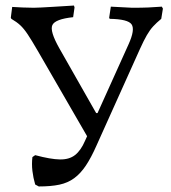

<svg xmlns="http://www.w3.org/2000/svg" viewBox="-20 -665 618 693"><path d="M309 -148 116 -482Q94 -520 80 -541Q66 -562 53 -574Q40 -586 21 -597L19 -601L24 -640Q38 -639 61 -638Q84 -637 102 -637Q114 -637 130 -638Q146 -639 173.5 -640.5Q201 -642 247 -645L249 -638L244 -603Q179 -596 169 -574.5Q159 -553 194 -491L327 -257H358ZM107 1Q100 -23 97 -48Q94 -73 97 -98L107 -105Q163 -90 196.5 -89.5Q230 -89 251 -105.5Q272 -122 287 -157L444 -505Q468 -558 455 -577Q442 -596 376 -597L374 -601L380 -641L457 -637Q492 -637 515.5 -638Q539 -639 564 -641L568 -634L562 -597Q545 -583 533 -570Q521 -557 510 -538Q499 -519 485 -488L328 -139Q309 -96 290 -67.5Q271 -39 248 -22Q225 -5 194.5 1.5Q164 8 120 8Z"/></svg>

Font: Alegreya
Style: Regular
Weight: 400
Designer: Juan Pablo del Peral
Foundry: Huerta Tipografica
Version: Version 2.009